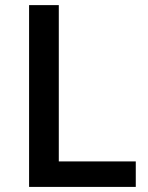

<svg xmlns="http://www.w3.org/2000/svg" viewBox="-20 -734 582 754"><path d="M94.2 0V-713.9H210.9V-100.1H513.2V0Z"/></svg>

Font: f0_41667          
Style: Regular
Weight: 600
Foundry: Ascender Corporation
Version: Version 1.10